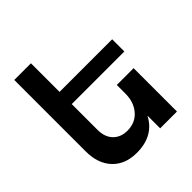

<svg xmlns="http://www.w3.org/2000/svg" viewBox="-202 -905 1058 1058"><g transform="rotate(-45 327.0 -376.0)"><path d="M201 -439V-238Q201 -182 232 -150Q263 -118 316 -118Q378 -119 414.5 -162Q451 -205 451 -271V-338H582V0H451V-99Q397 5 265 5Q175 5 123 -50Q71 -105 71 -200V-757H201V-534H611V-439Z"/></g></svg>

Font: Montserrat arm2 Medium
Style: Regular
Weight: 500
Designer: Julieta Ulanovsky
Foundry: Julieta Ulanovsky
Version: Version 6.000